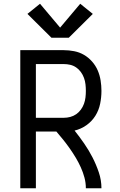

<svg xmlns="http://www.w3.org/2000/svg" viewBox="-20 -1002 640 1022"><path d="M88 0V-735H319Q347 -735 375 -729.5Q403 -724 427 -710Q451 -696 470 -674.5Q489 -653 500 -627.5Q511 -602 515.5 -574Q520 -546 520 -518Q520 -484 513 -449.5Q506 -415 487.5 -385.5Q469 -356 440 -335.5Q411 -315 377 -307Q404 -273 428.5 -237.5Q453 -202 472.5 -164Q492 -126 506 -84.5Q520 -43 520 0H437Q437 -29 429.5 -57Q422 -85 410 -111.5Q398 -138 383 -163Q368 -188 351.5 -211.5Q335 -235 317 -257.5Q299 -280 280 -302H171V0ZM319 -375Q337 -375 354 -379.5Q371 -384 385.5 -394Q400 -404 410.5 -418.5Q421 -433 427 -449.5Q433 -466 435 -483.5Q437 -501 437 -518Q437 -536 435 -553.5Q433 -571 427 -587.5Q421 -604 410.5 -618.5Q400 -633 385.5 -643Q371 -653 354 -657Q337 -661 319 -661H171V-375ZM346 -801H254L126 -928L193 -982L300 -855L407 -982L474 -928Z"/></svg>

Font: Bmono
Style: Regular
Weight: 400
Monospace: yes
Designer: Belleve Invis
Foundry: Belleve Invis
Version: Version 11.2.2; ttfautohint (v1.8.2)